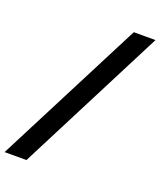

<svg xmlns="http://www.w3.org/2000/svg" viewBox="-234 -808 888 1065"><g transform="rotate(20 210.0 -275.0)"><path d="M-77 160H52L497 -710H369Z"/></g></svg>

Font: Source Serif Pro Black
Style: Italic
Weight: 900
Italic angle: -12°
Designer: Frank Grießhammer
Foundry: Adobe Systems Incorporated
Version: Version 3.001;hotconv 1.0.111;makeotfexe 2.5.65597